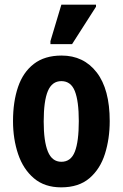

<svg xmlns="http://www.w3.org/2000/svg" viewBox="-20 -796 528 826"><path d="M452 -275Q452 -199 431.5 -134Q411 -69 365 -29.5Q319 10 243 10Q172 10 126 -29Q80 -68 58 -133Q36 -198 36 -275Q36 -358 57.5 -421.5Q79 -485 125.5 -521Q172 -557 245 -557Q340 -557 396 -484.5Q452 -412 452 -275ZM168 -273Q168 -188 186 -144Q204 -100 244 -100Q285 -100 302 -143.5Q319 -187 319 -275Q319 -361 302 -404Q285 -447 244 -447Q204 -447 186 -404.5Q168 -362 168 -273ZM197 -606V-619L244 -776H393V-767L290 -606Z"/></svg>

Font: Noto Sans ExtraCondensed
Style: Bold
Weight: 700
Width: 2
Designer: Monotype Design Team
Foundry: Monotype Imaging Inc.
Version: Version 2.013; ttfautohint (v1.8.4.7-5d5b)